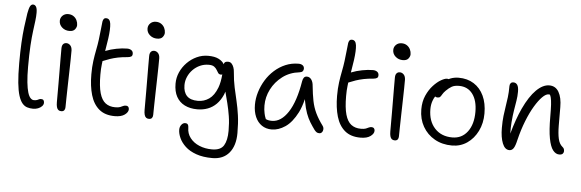

<svg xmlns="http://www.w3.org/2000/svg" viewBox="-58 -963 4318 1426"><g transform="rotate(5 2101.0 -250.0)"><path d="M203 11Q179 11 158.5 4.5Q138 -2 122 -21Q106 -40 94.5 -76Q83 -112 77 -171Q71 -230 71 -317Q71 -404 74.5 -468.5Q78 -533 84.5 -586Q91 -639 99 -691Q106 -730 114.5 -745Q123 -760 136 -760Q150 -760 158.5 -746.5Q167 -733 167 -701Q167 -674 163 -641.5Q159 -609 153 -564Q147 -519 143 -454.5Q139 -390 139 -297Q139 -228 144 -181Q149 -134 157.5 -106Q166 -78 178 -65.5Q190 -53 203 -53Q219 -53 227.5 -56.5Q236 -60 242 -63Q248 -66 256 -66Q270 -66 275 -58.5Q280 -51 280 -40Q280 -26 268.5 -14Q257 -2 239.5 4.5Q222 11 203 11Z M413 11Q400 11 391.5 4.5Q383 -2 379 -16.5Q375 -31 375 -53V-194Q375 -252 374.5 -295Q374 -338 374 -375V-454Q374 -467 377.5 -476Q381 -485 388.5 -490.5Q396 -496 407 -496Q424 -496 436.5 -483Q449 -470 450 -445Q450 -422 449.5 -380Q449 -338 447.5 -286.5Q446 -235 445 -183.5Q444 -132 443 -89Q442 -46 442 -21Q442 -7 435 2Q428 11 413 11ZM421 -588Q389 -588 366.5 -608Q344 -628 344 -657Q344 -680 360.5 -696Q377 -712 402 -712Q425 -712 441.5 -701Q458 -690 466.5 -672.5Q475 -655 475 -636Q475 -620 462.5 -604Q450 -588 421 -588Z M812 13Q739 13 695 -24Q651 -61 631.5 -127.5Q612 -194 612 -282Q612 -337 618 -381.5Q624 -426 632 -465.5Q640 -505 645 -544Q651 -593 654 -623.5Q657 -654 660 -679Q662 -690 667.5 -698Q673 -706 686 -706Q714 -706 719 -668Q724 -630 714 -557Q708 -513 702 -481Q700 -472 699 -463Q700 -463 702 -464Q737 -478 780.5 -486.5Q824 -495 861 -495Q880 -495 892.5 -486Q905 -477 905 -460Q905 -446 897 -440Q889 -434 870 -432Q829 -429 797.5 -422.5Q766 -416 739.5 -407Q713 -398 687 -387Q686 -387 686 -386Q684 -374 683 -361Q679 -329 679 -286Q679 -199 693.5 -148Q708 -97 737 -75Q766 -53 809 -53Q834 -53 846.5 -58Q859 -63 867.5 -67.5Q876 -72 889 -72Q900 -72 906 -65Q912 -58 912 -47Q912 -25 886 -6Q860 13 812 13Z M1067 11Q1054 11 1045.5 4.5Q1037 -2 1033 -16.5Q1029 -31 1029 -53V-194Q1029 -252 1028.5 -295Q1028 -338 1028 -375V-454Q1028 -467 1031.5 -476Q1035 -485 1042.5 -490.5Q1050 -496 1061 -496Q1078 -496 1090.5 -483Q1103 -470 1104 -445Q1104 -422 1103.5 -380Q1103 -338 1101.5 -286.5Q1100 -235 1099 -183.5Q1098 -132 1097 -89Q1096 -46 1096 -21Q1096 -7 1089 2Q1082 11 1067 11ZM1075 -588Q1043 -588 1020.5 -608Q998 -628 998 -657Q998 -680 1014.5 -696Q1031 -712 1056 -712Q1079 -712 1095.5 -701Q1112 -690 1120.5 -672.5Q1129 -655 1129 -636Q1129 -620 1116.5 -604Q1104 -588 1075 -588Z M1561 260Q1491 260 1440.5 242Q1390 224 1359 195Q1328 166 1313 133Q1298 100 1298 71Q1298 50 1310 34.5Q1322 19 1338 19Q1352 19 1358 27Q1364 35 1364 51Q1364 94 1389.5 127Q1415 160 1458 178Q1501 196 1553 196Q1617 196 1640.5 157.5Q1664 119 1664 48Q1664 -12 1656 -61.5Q1648 -111 1637 -155Q1625 -198 1615 -240Q1611 -228 1607 -217Q1588 -174 1560 -146Q1532 -118 1496 -104.5Q1460 -91 1418 -91Q1364 -91 1324 -111Q1284 -131 1262.5 -170Q1241 -209 1241 -267Q1241 -312 1259 -352.5Q1277 -393 1308.5 -425Q1340 -457 1380 -475.5Q1420 -494 1464 -494Q1513 -494 1542 -479.5Q1571 -465 1584 -443Q1584 -442 1585 -441Q1586 -449 1590 -454Q1597 -463 1616 -463Q1632 -463 1642 -452.5Q1652 -442 1658 -425.5Q1664 -409 1665 -390Q1670 -327 1681 -276.5Q1692 -226 1703.5 -177.5Q1715 -129 1723 -72.5Q1731 -16 1731 59Q1731 153 1686.5 206.5Q1642 260 1561 260ZM1581 -366Q1577 -363 1572 -363Q1557 -363 1550 -373Q1543 -383 1536 -395.5Q1529 -408 1515.5 -418Q1502 -428 1475 -428Q1440 -428 1410 -414.5Q1380 -401 1357 -377.5Q1334 -354 1321 -324Q1308 -294 1308 -262Q1308 -210 1334.5 -182Q1361 -154 1417 -154Q1463 -154 1500.5 -180Q1538 -206 1561 -266Q1576 -306 1581 -366Z M1982 10Q1939 10 1907.5 -11.5Q1876 -33 1859 -72Q1842 -111 1842 -163Q1842 -210 1856.5 -257.5Q1871 -305 1897 -347.5Q1923 -390 1960 -423Q1997 -456 2042 -475Q2087 -494 2139 -494Q2157 -494 2169 -485.5Q2181 -477 2181 -460Q2181 -449 2174 -441Q2167 -433 2151 -431Q2079 -423 2025.5 -382.5Q1972 -342 1942.5 -284Q1913 -226 1913 -163Q1913 -131 1919 -105Q1922 -87 1932 -63Q1933 -62 1935 -62Q1950 -54 1978 -54Q2046 -54 2098.5 -134Q2151 -214 2176 -367Q2179 -384 2186.5 -394Q2194 -404 2209 -404Q2229 -404 2242 -386Q2255 -368 2257 -338Q2263 -277 2272.5 -229Q2282 -181 2302 -139Q2322 -97 2356 -51Q2363 -42 2364 -32Q2365 -22 2362 -13Q2359 -4 2352.5 1.5Q2346 7 2337 7Q2324 7 2316 1.5Q2308 -4 2300 -14Q2281 -40 2264 -67.5Q2247 -95 2233.5 -131.5Q2220 -168 2211 -219Q2210 -227 2208 -236Q2194 -178 2173 -136Q2133 -58 2082.5 -24Q2032 10 1982 10Z M2644 13Q2571 13 2527 -24Q2483 -61 2463.5 -127.5Q2444 -194 2444 -282Q2444 -337 2450 -381.5Q2456 -426 2464 -465.5Q2472 -505 2477 -544Q2483 -593 2486 -623.5Q2489 -654 2492 -679Q2494 -690 2499.5 -698Q2505 -706 2518 -706Q2546 -706 2551 -668Q2556 -630 2546 -557Q2540 -513 2534 -481Q2532 -472 2531 -463Q2532 -463 2534 -464Q2569 -478 2612.5 -486.5Q2656 -495 2693 -495Q2712 -495 2724.5 -486Q2737 -477 2737 -460Q2737 -446 2729 -440Q2721 -434 2702 -432Q2661 -429 2629.5 -422.5Q2598 -416 2571.5 -407Q2545 -398 2519 -387Q2518 -387 2518 -386Q2516 -374 2515 -361Q2511 -329 2511 -286Q2511 -199 2525.5 -148Q2540 -97 2569 -75Q2598 -53 2641 -53Q2666 -53 2678.5 -58Q2691 -63 2699.5 -67.5Q2708 -72 2721 -72Q2732 -72 2738 -65Q2744 -58 2744 -47Q2744 -25 2718 -6Q2692 13 2644 13Z M2899 11Q2886 11 2877.5 4.5Q2869 -2 2865 -16.5Q2861 -31 2861 -53V-194Q2861 -252 2860.5 -295Q2860 -338 2860 -375V-454Q2860 -467 2863.5 -476Q2867 -485 2874.5 -490.5Q2882 -496 2893 -496Q2910 -496 2922.5 -483Q2935 -470 2936 -445Q2936 -422 2935.5 -380Q2935 -338 2933.5 -286.5Q2932 -235 2931 -183.5Q2930 -132 2929 -89Q2928 -46 2928 -21Q2928 -7 2921 2Q2914 11 2899 11ZM2907 -588Q2875 -588 2852.5 -608Q2830 -628 2830 -657Q2830 -680 2846.5 -696Q2863 -712 2888 -712Q2911 -712 2927.5 -701Q2944 -690 2952.5 -672.5Q2961 -655 2961 -636Q2961 -620 2948.5 -604Q2936 -588 2907 -588Z M3326 12Q3253 12 3196.5 -20Q3140 -52 3108 -108Q3076 -164 3076 -236Q3076 -294 3096 -339Q3116 -384 3145 -415.5Q3174 -447 3202 -463Q3230 -479 3246 -479Q3254 -479 3259 -477Q3264 -479 3269 -482Q3299 -494 3332 -494Q3398 -494 3446 -463.5Q3494 -433 3520 -377.5Q3546 -322 3546 -246Q3546 -173 3517 -114.5Q3488 -56 3438.5 -22Q3389 12 3326 12ZM3170 -340Q3159 -323 3153 -305Q3143 -277 3143 -243Q3143 -154 3192 -101Q3241 -48 3323 -48Q3394 -48 3436 -103.5Q3478 -159 3478 -252Q3478 -337 3441.5 -385.5Q3405 -434 3340 -434Q3306 -434 3285.5 -422Q3265 -410 3245 -390Q3229 -374 3222 -361.5Q3215 -349 3208.5 -341.5Q3202 -334 3189 -334Q3177 -334 3170 -340Z M4125 9Q4099 9 4078.5 -17Q4058 -43 4046.5 -103.5Q4035 -164 4035 -265Q4035 -321 4033 -354.5Q4031 -388 4026 -407Q4023 -419 4018 -428Q4013 -429 4008 -429Q3988 -429 3961.5 -402.5Q3935 -376 3906.5 -328.5Q3878 -281 3852 -215.5Q3826 -150 3807 -72Q3797 -27 3785 -9Q3773 9 3754 9Q3720 9 3702 -36Q3684 -81 3684 -151Q3684 -202 3688.5 -240.5Q3693 -279 3698.5 -312.5Q3704 -346 3708.5 -382Q3713 -418 3713 -465Q3713 -478 3720 -486.5Q3727 -495 3740 -495Q3759 -495 3769.5 -479.5Q3780 -464 3780 -429Q3780 -395 3774.5 -361.5Q3769 -328 3762.5 -288.5Q3756 -249 3752 -199Q3749 -161 3750 -114Q3781 -225 3818 -305Q3862 -399 3911 -447.5Q3960 -496 4008 -496Q4055 -496 4079 -454.5Q4103 -413 4103 -342Q4103 -262 4103.5 -203.5Q4104 -145 4112.5 -107Q4121 -69 4144 -50Q4153 -43 4156 -35.5Q4159 -28 4159 -18Q4159 -8 4151.5 0.5Q4144 9 4125 9Z"/></g></svg>

Font: Shantell Sans Light Light
Style: Regular
Weight: 300
Version: Version 1.008;[ac192a2d6]